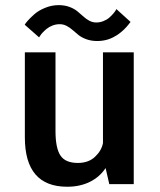

<svg xmlns="http://www.w3.org/2000/svg" viewBox="-20 -700 610 730"><path d="M350 -544Q327.5 -544 309.2 -550.5Q291 -557 279 -566.5Q267 -576 256.5 -585.5Q246 -595 233.5 -601.5Q221 -608 207 -608Q192.5 -608 179.2 -602.8Q166 -597.5 157.2 -590.2Q148.5 -583 141.8 -575.8Q135 -568.5 132 -563L128.5 -558L74 -606Q76.5 -611 85.5 -621.2Q94.5 -631.5 110.5 -645.8Q126.5 -660 151.5 -670.2Q176.5 -680.5 203 -680.5Q225.5 -680.5 243.8 -673.8Q262 -667 274 -657.2Q286 -647.5 296.5 -637.8Q307 -628 319.5 -621.2Q332 -614.5 346 -614.5Q360 -614.5 373.2 -619.8Q386.5 -625 395 -632.5Q403.5 -640 410 -647.5Q416.5 -655 419.5 -660L422.5 -665.5L476.5 -616.5L473.5 -613Q470.5 -609 468 -606Q465.5 -603 460.8 -597.5Q456 -592 451.2 -587.5Q446.5 -583 439.5 -577.2Q432.5 -571.5 425.8 -567Q419 -562.5 410 -558Q401 -553.5 392 -550.5Q383 -547.5 372 -545.8Q361 -544 350 -544ZM235.5 10Q74.5 10 74.5 -178V-501H191V-202Q191 -137 209.8 -108.8Q228.5 -80.5 276 -80.5Q316.5 -80.5 341.2 -103.8Q366 -127 371.5 -156V-501H488.5V0H395.5L381.5 -61Q359 -27 321.5 -8.5Q284 10 235.5 10Z"/></svg>

Font: League Mono Narrow Medium
Style: Regular
Weight: 500
Width: 3
Designer: Tyler Finck
Foundry: The League of Moveable Type / Tyler Finck
Version: Version 2.210